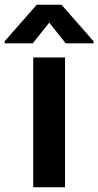

<svg xmlns="http://www.w3.org/2000/svg" viewBox="-78 -792 417 815"><path d="M198 -548V3H63V-548ZM61 -608H-58V-617L78 -772H183L319 -617V-608H201L131 -696Z"/></svg>

Font: Sinter Bold
Style: Regular
Weight: 700
Foundry: Adobe & rsms
Version: Version 1.000